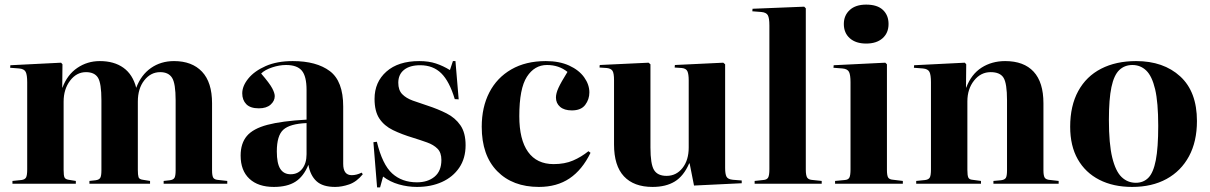

<svg xmlns="http://www.w3.org/2000/svg" viewBox="-20 -797 5251 833"><path d="M34 0V-12L73 -16Q88 -18 93 -27Q98 -36 98 -62V-440Q98 -472 91.5 -485Q85 -498 63 -500L24 -503L25 -514L245 -525L251 -518L250 -417H251Q272 -473 315.5 -502.5Q359 -532 413 -532Q475 -532 515.5 -503Q556 -474 571 -416Q592 -472 635 -502Q678 -532 735 -532Q813 -532 856.5 -486Q900 -440 900 -349V-58Q900 -34 905.5 -25.5Q911 -17 930 -16L966 -12V0H690V-12L717 -15Q732 -17 737 -25.5Q742 -34 742 -58V-362Q742 -435 726.5 -459.5Q711 -484 675 -484Q634 -484 606 -448.5Q578 -413 578 -356V-60Q578 -38 581 -28.5Q584 -19 600 -17L631 -12V0H368V-12L395 -15Q410 -17 415 -25.5Q420 -34 420 -58V-362Q420 -436 405 -460Q390 -484 353 -484Q312 -484 284 -447Q256 -410 256 -356V-60Q256 -35 260 -27Q264 -19 278 -17L309 -12V0Z M1168 14Q1100 14 1062 -21.5Q1024 -57 1024 -122Q1024 -175 1051 -207Q1078 -239 1140.5 -255.5Q1203 -272 1310 -278V-407Q1310 -466 1289.5 -490.5Q1269 -515 1221 -515Q1192 -515 1160.5 -504.5Q1129 -494 1113 -478Q1150 -435 1161 -414Q1172 -393 1172 -380Q1172 -359 1154 -343Q1136 -327 1103 -327Q1066 -327 1048.5 -345Q1031 -363 1031 -392Q1031 -424 1057.5 -456.5Q1084 -489 1133 -510.5Q1182 -532 1250 -532Q1353 -532 1411 -488.5Q1469 -445 1469 -335V-86Q1469 -37 1506 -37Q1527 -37 1549 -48L1554 -41Q1527 -8 1495 3Q1463 14 1434 14Q1380 14 1353 -11Q1326 -36 1318 -82Q1297 -31 1261.5 -8.5Q1226 14 1168 14ZM1241 -41Q1273 -41 1291.5 -65Q1310 -89 1310 -128V-263Q1238 -260 1209.5 -234.5Q1181 -209 1181 -140Q1181 -88 1196 -64.5Q1211 -41 1241 -41Z M1616 16 1600 -180 1615 -182Q1639 -83 1681.5 -44.5Q1724 -6 1789 -6Q1836 -6 1865.5 -30.5Q1895 -55 1895 -103Q1895 -135 1878 -152Q1861 -169 1833 -179Q1805 -189 1773 -199Q1723 -214 1685 -232.5Q1647 -251 1626 -282.5Q1605 -314 1605 -368Q1605 -441 1656.5 -486.5Q1708 -532 1799 -532Q1840 -532 1871.5 -521.5Q1903 -511 1932 -493L1945 -532H1956L1970 -366L1953 -367Q1930 -444 1894.5 -479Q1859 -514 1803 -514Q1758 -514 1733 -494Q1708 -474 1708 -438Q1708 -406 1725 -388.5Q1742 -371 1771 -360.5Q1800 -350 1834 -339Q1880 -324 1917.5 -305Q1955 -286 1977.5 -253.5Q2000 -221 2000 -167Q2000 -110 1972.5 -69.5Q1945 -29 1897.5 -7.5Q1850 14 1789 14Q1749 14 1710.5 3Q1672 -8 1642 -31L1629 16Z M2318 14Q2204 14 2137 -54.5Q2070 -123 2070 -247Q2070 -332 2103 -396Q2136 -460 2198.5 -496Q2261 -532 2348 -532Q2407 -532 2449.5 -512.5Q2492 -493 2514.5 -461.5Q2537 -430 2537 -396Q2537 -366 2519 -342Q2501 -318 2461 -318Q2428 -318 2410 -333.5Q2392 -349 2392 -374Q2392 -392 2403 -416Q2414 -440 2442 -485Q2405 -515 2353 -515Q2299 -515 2266 -464Q2233 -413 2233 -293Q2233 -191 2271 -138Q2309 -85 2382 -85Q2430 -85 2466 -100.5Q2502 -116 2533 -141L2542 -134Q2506 -60 2451 -23Q2396 14 2318 14Z M2811 14Q2730 14 2687 -32Q2644 -78 2644 -170V-449Q2644 -479 2637.5 -489.5Q2631 -500 2612 -502L2581 -504L2582 -515L2794 -525L2802 -518V-157Q2802 -85 2817.5 -59.5Q2833 -34 2872 -34Q2914 -34 2941 -68Q2968 -102 2968 -157V-448Q2968 -475 2962.5 -487.5Q2957 -500 2938 -502L2907 -504L2908 -515L3118 -525L3126 -518V-68Q3126 -42 3132 -30.5Q3138 -19 3160 -17L3198 -14V-2L2991 8L2972 -88H2970Q2946 -33 2907.5 -9.5Q2869 14 2811 14Z M3254 0V-12L3291 -16Q3307 -17 3312.5 -26.5Q3318 -36 3318 -63V-687Q3318 -718 3311.5 -730.5Q3305 -743 3283 -745L3244 -748L3245 -759L3469 -768L3476 -761V-61Q3476 -36 3482 -26.5Q3488 -17 3507 -16L3545 -12V0Z M3738 -608Q3693 -608 3667 -631Q3641 -654 3641 -693Q3641 -730 3666.5 -753.5Q3692 -777 3738 -777Q3786 -777 3810.5 -754Q3835 -731 3835 -693Q3835 -654 3809 -631Q3783 -608 3738 -608ZM3603 0V-12L3645 -16Q3660 -17 3665 -26.5Q3670 -36 3670 -62V-440Q3670 -472 3663.5 -485Q3657 -498 3635 -500L3596 -503L3597 -514L3821 -525L3828 -518V-60Q3828 -35 3833.5 -26.5Q3839 -18 3856 -17L3897 -12V0Z M3955 0V-12L3994 -16Q4009 -18 4014 -27Q4019 -36 4019 -62V-440Q4019 -472 4012.5 -485Q4006 -498 3984 -500L3945 -503L3946 -514L4166 -525L4172 -518L4171 -417H4172Q4194 -475 4238.5 -503.5Q4283 -532 4341 -532Q4422 -532 4464.5 -486Q4507 -440 4507 -349V-58Q4507 -34 4513 -25.5Q4519 -17 4538 -16L4573 -12V0H4290V-12L4323 -15Q4339 -17 4344 -25.5Q4349 -34 4349 -58V-362Q4349 -435 4334 -459.5Q4319 -484 4278 -484Q4235 -484 4206 -447.5Q4177 -411 4177 -357V-60Q4177 -36 4181 -27Q4185 -18 4199 -17L4236 -12V0Z M4892 14Q4810 14 4749.5 -17Q4689 -48 4656 -106Q4623 -164 4623 -247Q4623 -338 4658 -402Q4693 -466 4757.5 -499Q4822 -532 4909 -532Q5028 -532 5100.5 -465.5Q5173 -399 5173 -272Q5173 -183 5138.5 -119Q5104 -55 5041 -20.5Q4978 14 4892 14ZM4908 -4Q4941 -4 4962.5 -26Q4984 -48 4994.5 -102Q5005 -156 5005 -251Q5005 -353 4991.5 -410Q4978 -467 4953 -491Q4928 -515 4893 -515Q4859 -515 4836 -493Q4813 -471 4802 -419Q4791 -367 4791 -277Q4791 -173 4805.5 -113.5Q4820 -54 4846 -29Q4872 -4 4908 -4Z"/></svg>

Font: Literata 72pt
Style: Bold
Weight: 700
Designer: Latin by Veronika Burian and Jose Scaglione. Greek by Irene Vlachou. Cyrillic by Vera Evstafieva.
Foundry: TypeTogether
Version: Version 3.002